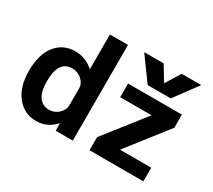

<svg xmlns="http://www.w3.org/2000/svg" viewBox="-143 -1031 1453 1309"><g transform="rotate(30 583.5 -376.5)"><path d="M39.1 -260.7Q39.1 -390.6 96.2 -462.4Q153.3 -534.2 248 -534.2Q330.1 -534.2 393.6 -477.5V-751H536.1V2H402.3L400.4 -56.6Q368.2 -22.5 334 -5.9Q296.9 11.7 248 11.7Q158.2 11.7 98.6 -62Q39.1 -135.7 39.1 -260.7ZM395.5 -328.1Q395.5 -365.2 363.8 -394Q332 -422.9 288.1 -422.9Q180.7 -422.9 180.7 -260.7Q180.7 -178.7 210 -138.7Q239.3 -98.6 288.1 -98.6Q332 -98.6 363.8 -127.9Q395.5 -157.2 395.5 -194.3ZM915 -416H668V-523.4H1091.8V-419.9L845.7 -105.5H1091.8V2H668V-101.6ZM879.9 -647.5 951.2 -763.7H1105.5L970.7 -581.1H789.1L656.2 -763.7H809.6Z"/></g></svg>

Font: Gen Shin Gothic Bold
Style: Bold
Weight: 700
Designer: [Source Han Sans]
Ryoko NISHIZUKA  (kana & ideographs); Paul D. Hunt (Latin, Greek & Cyrillic); Wenlong ZHANG  (bopomofo
Version: Version 1.002.20150607